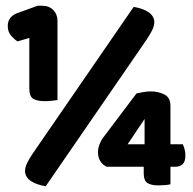

<svg xmlns="http://www.w3.org/2000/svg" viewBox="-20 -641 670 668"><path d="M180 -293Q174 -292 161.5 -290.5Q149 -289 136 -289Q110 -289 96 -297Q82 -305 82 -334V-509L41 -497Q30 -504 18.5 -517Q7 -530 7 -551Q7 -582 39 -595L111 -621H127Q151 -621 165.5 -606Q180 -591 180 -568ZM445 -617Q476 -612 495.5 -599.5Q515 -587 517 -566Q517 -551 509.5 -536Q502 -521 490 -503L139 7Q108 2 88.5 -10.5Q69 -23 67 -44Q67 -59 74.5 -74Q82 -89 94 -107ZM573 -139H616Q619 -133 622 -122.5Q625 -112 625 -100Q625 -79 615.5 -70Q606 -61 592 -61H573V0Q567 2 555 3Q543 4 531 4Q507 4 493.5 -4Q480 -12 480 -39V-61H351Q338 -67 329.5 -79.5Q321 -92 321 -111Q321 -125 325 -135.5Q329 -146 335 -157L455 -316Q465 -318 478 -320.5Q491 -323 506 -323Q530 -323 551.5 -312.5Q573 -302 573 -273ZM483 -227 424 -139H483Z"/></svg>

Font: Baloo Bhaina
Style: Regular
Weight: 400
Designer: Manish Minz, Shuchita Grover and Ek Type
Foundry: Ek Type
Version: Version 1.443;PS 1.000;hotconv 16.6.51;makeotf.lib2.5.65220;